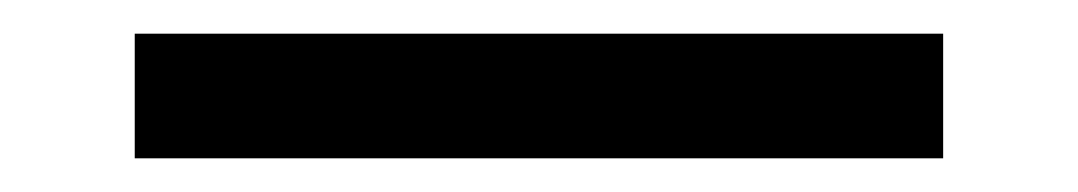

<svg xmlns="http://www.w3.org/2000/svg" viewBox="-20 75 640 114"><path d="M60 169V95H540V169Z"/></svg>

Font: iA Writer Duo S
Style: Regular
Weight: 400
Designer: Mike Abbink, Paul van der Laan, Pieter van Rosmalen, Oliver Reichenstein
Foundry: Bold Monday and Information Architects Inc.
Version: Version 2.000